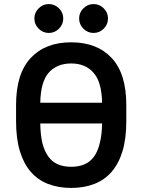

<svg xmlns="http://www.w3.org/2000/svg" viewBox="-20 -916 700 944"><path d="M330 8Q267 8 216.5 -11.5Q166 -31 131 -71.5Q96 -112 77.5 -173.5Q59 -235 59 -320V-400Q59 -554 131 -631Q203 -708 330 -708Q457 -708 529 -631Q601 -554 601 -400V-320Q601 -235 582.5 -173.5Q564 -112 529 -71.5Q494 -31 443.5 -11.5Q393 8 330 8ZM330 -96Q366 -96 394 -107.5Q422 -119 441.5 -145Q461 -171 471 -214Q481 -253 482 -309H178Q179 -253 188 -214Q199 -171 218.5 -145Q238 -119 266 -107.5Q294 -96 330 -96ZM441 -557Q401 -604 330 -604Q259 -604 218 -557Q180 -512 178 -411H482Q480 -512 441 -557ZM220 -754Q191 -754 170 -775Q149 -796 149 -825Q149 -854 170 -875Q191 -896 220 -896Q249 -896 270 -875Q291 -854 291 -825Q291 -796 270 -775Q249 -754 220 -754ZM440 -754Q411 -754 390 -775Q369 -796 369 -825Q369 -854 390 -875Q411 -896 440 -896Q469 -896 490 -875Q511 -854 511 -825Q511 -796 490 -775Q469 -754 440 -754Z"/></svg>

Font: Golos UI Medium
Style: Regular
Weight: 500
Designer: A.Korolkova, Vitaly Kuzmin
Foundry: ParaType Ltd
Version: Version 2.000